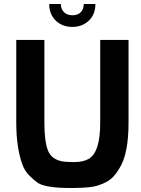

<svg xmlns="http://www.w3.org/2000/svg" viewBox="-20 -931 704 956"><path d="M225 -911H283Q283 -886 299 -870Q315 -855 341 -855Q367 -855 382 -870Q397 -885 397 -911H455Q455 -859 422 -828Q389 -797 340 -797Q291 -797 258 -828Q225 -860 225 -911ZM343 5H329Q209 5 169 -20Q151 -32 127 -56Q103 -79 91 -113Q61 -197 61 -320V-732H201V-320Q201 -224 220 -179Q237 -139 287 -128Q309 -124 350 -124Q392 -124 420 -139Q479 -171 479 -320V-732H620V-320Q620 -163 574 -92Q559 -67 544.5 -51.5Q530 -36 508 -24Q485 -13 469 -8Q453 -2 426 1Q392 5 343 5Z"/></svg>

Font: Mina
Style: Bold
Weight: 700
Version: Version 1.000